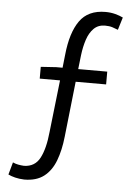

<svg xmlns="http://www.w3.org/2000/svg" viewBox="-58 -789 665 942"><g transform="rotate(5 274.5 -318.0)"><path d="M130 -391V-449L206 -454H237L244 -518Q255 -628 296.5 -686.5Q338 -745 423 -745Q449 -745 471.5 -739Q494 -733 510 -725L491 -663Q479 -668 463.5 -673Q448 -678 427 -678Q393 -678 371.5 -656.5Q350 -635 338.5 -600Q327 -565 322 -524L314 -454H457V-391H307L277 -118Q270 -51 250.5 0.5Q231 52 194 80.5Q157 109 97 109Q72 108 52 103Q32 98 18 91L35 30Q48 36 61.5 38.5Q75 41 90 42Q144 41 168.5 -5.5Q193 -52 201 -135L230 -391Z"/></g></svg>

Font: Source Han Sans SC Normal
Style: Regular
Weight: 350
Designer: Ryoko NISHIZUKA 西塚涼子 (kana, bopomofo & ideographs); Paul D. Hunt (Latin, Greek & Cyrillic); Sandoll Communications 산돌커뮤니
Foundry: Adobe
Version: Version 2.004;hotconv 1.0.118;makeotfexe 2.5.65603